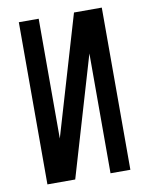

<svg xmlns="http://www.w3.org/2000/svg" viewBox="-83 -796 666 857"><g transform="rotate(-10 250.0 -367.5)"><path d="M62 0V-735H152V-192L312 -735H438V0H348V-543L188 0Z"/></g></svg>

Font: Iosevka Bendy Medium
Style: Regular
Weight: 500
Monospace: yes
Designer: Belleve Invis
Foundry: Belleve Invis
Version: Version 30.1.2